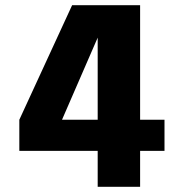

<svg xmlns="http://www.w3.org/2000/svg" viewBox="-20 -720 690 740"><path d="M356.5 0V-138.5H54.5V-258.5L258 -700H520V-258.5H614V-138.5H520V0ZM219 -258.5H356.5V-594.5H365Z"/></svg>

Font: Trispace Thin
Style: Bold
Weight: 700
Version: Version 1.210